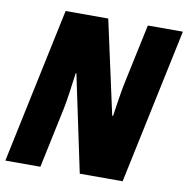

<svg xmlns="http://www.w3.org/2000/svg" viewBox="-80 -792 851 869"><g transform="rotate(10 345.5 -357.0)"><path d="M1 0H162L221 -279C230 -322 239 -394 246 -445H249L343 0H540L691 -714H530L471 -437C463 -398 453 -334 446 -284H442L348 -714H152Z"/></g></svg>

Font: Noto Sans Condensed Black
Style: Italic
Weight: 900
Width: 3
Italic angle: -12°
Designer: Monotype Design Team
Foundry: Monotype Imaging Inc.
Version: Version 2.013